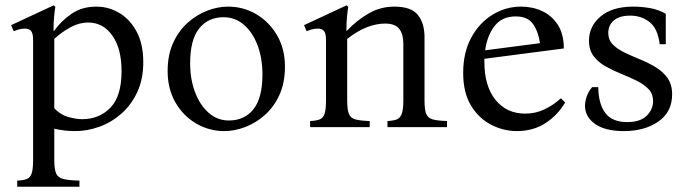

<svg xmlns="http://www.w3.org/2000/svg" viewBox="-20 -480 2596 725"><path d="M280 202V225H45V202Q68 201 81 196Q94 191 99.5 175Q105 159 105 124V-328Q105 -355 97 -363.5Q89 -372 75 -372Q64 -372 53.5 -369.5Q43 -367 32 -362L22 -385L183 -460L189 -454Q187 -445 184.5 -419Q182 -393 182 -364H184V-363Q210 -400 249.5 -427.5Q289 -455 344 -455Q391 -455 431.5 -430.5Q472 -406 496.5 -359.5Q521 -313 521 -245Q521 -181 498.5 -132.5Q476 -84 438.5 -51Q401 -18 355.5 -1.5Q310 15 264 15Q241 15 221.5 12.5Q202 10 185 6V124Q185 159 192 175Q199 191 219.5 196Q240 201 280 202ZM290 -30Q355 -30 397 -73.5Q439 -117 439 -211Q439 -297 404 -346Q369 -395 313 -395Q279 -395 246 -377Q213 -359 185 -333V-71Q209 -46 238.5 -38Q268 -30 290 -30Z M841 -455Q899 -455 947.5 -426.5Q996 -398 1026 -347Q1056 -296 1056 -228Q1056 -168 1035.5 -122.5Q1015 -77 981 -46.5Q947 -16 906.5 -0.5Q866 15 827 15Q770 15 721 -13.5Q672 -42 642.5 -93Q613 -144 613 -212Q613 -272 633.5 -317.5Q654 -363 688 -393.5Q722 -424 762 -439.5Q802 -455 841 -455ZM844 -25Q903 -25 937 -67.5Q971 -110 971 -199Q971 -260 952.5 -309Q934 -358 901 -386.5Q868 -415 824 -415Q766 -415 732 -372.5Q698 -330 698 -241Q698 -181 716.5 -132Q735 -83 768 -54Q801 -25 844 -25Z M1583 -101Q1583 -66 1589.5 -50Q1596 -34 1614.5 -29Q1633 -24 1668 -23V0H1443V-23Q1465 -24 1478 -29Q1491 -34 1497 -50Q1503 -66 1503 -101V-316Q1503 -351 1487.5 -371Q1472 -391 1434 -391Q1401 -391 1365 -377Q1329 -363 1291 -333V-101Q1291 -66 1297.5 -50Q1304 -34 1322.5 -29Q1341 -24 1376 -23V0H1151V-23Q1174 -24 1187 -29Q1200 -34 1205.5 -50Q1211 -66 1211 -101V-328Q1211 -355 1203 -363.5Q1195 -372 1181 -372Q1170 -372 1159.5 -369.5Q1149 -367 1138 -362L1128 -385L1289 -460L1295 -454Q1293 -445 1290.5 -419Q1288 -393 1288 -364H1290Q1328 -404 1372.5 -429.5Q1417 -455 1469 -455Q1533 -455 1558 -423.5Q1583 -392 1583 -340Z M1932 15Q1881 15 1834.5 -9Q1788 -33 1758.5 -81.5Q1729 -130 1729 -205Q1729 -281 1759 -337Q1789 -393 1839 -424Q1889 -455 1948 -455Q1991 -455 2027.5 -438Q2064 -421 2086.5 -386Q2109 -351 2109 -297L1809 -258Q1809 -253 1809 -247Q1809 -155 1851 -103Q1893 -51 1963 -51Q2003 -51 2037 -67.5Q2071 -84 2098 -109L2114 -93Q2086 -45 2039.5 -15Q1993 15 1932 15ZM1927 -418Q1875 -418 1847 -381Q1819 -344 1812 -290L2019 -317Q2013 -360 1993 -389Q1973 -418 1927 -418Z M2336 15Q2265 15 2227 -12Q2189 -39 2189 -81Q2189 -96 2195 -114.5Q2201 -133 2216 -151H2239Q2240 -87 2266 -53Q2292 -19 2348 -19Q2398 -19 2422 -43Q2446 -67 2446 -98Q2446 -126 2428.5 -144Q2411 -162 2383.5 -175.5Q2356 -189 2325 -201.5Q2294 -214 2266.5 -229.5Q2239 -245 2221.5 -268Q2204 -291 2204 -326Q2204 -381 2248 -418Q2292 -455 2371 -455Q2402 -455 2434 -449.5Q2466 -444 2494 -428V-313H2471Q2464 -372 2433 -396.5Q2402 -421 2360 -421Q2319 -421 2298 -403Q2277 -385 2277 -356Q2277 -329 2294.5 -311.5Q2312 -294 2339.5 -281Q2367 -268 2397.5 -255.5Q2428 -243 2455.5 -226.5Q2483 -210 2500.5 -185.5Q2518 -161 2518 -124Q2518 -57 2466 -21Q2414 15 2336 15Z"/></svg>

Font: Bona Nova
Style: Regular
Weight: 400
Designer: Mateusz Machalski
Foundry: Capitalics
Version: Version 4.001; ttfautohint (v1.8.3)